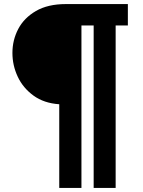

<svg xmlns="http://www.w3.org/2000/svg" viewBox="-20 -720 702 943"><path d="M271 203V-208Q196 -213 144.5 -250.5Q93 -288 67 -343.5Q41 -399 41 -460Q41 -523 69.5 -577.5Q98 -632 156.5 -666Q215 -700 304 -700H608V-595H548V203H440V-595H380V203Z"/></svg>

Font: MuseoModerno SemiBold
Style: Bold
Weight: 700
Version: Version 1.001